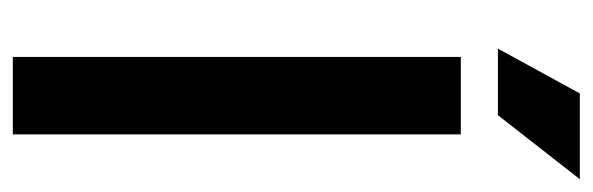

<svg xmlns="http://www.w3.org/2000/svg" viewBox="-333 -593 926 300"><g transform="rotate(90 130.0 -443.0)"><path d="M69 0V-700H190V0ZM56 -758 126 -886H260L160 -758Z"/></g></svg>

Font: Space Grotesk Light SemiBold
Style: Regular
Weight: 600
Version: Version 2.000